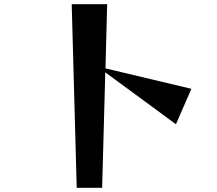

<svg xmlns="http://www.w3.org/2000/svg" viewBox="-20 -836 1040 921"><path d="M324 -816H494L486 -508L898 -410L824 -240L485 -489L470 65H348Z"/></svg>

Font: Tiejili SC
Style: Regular
Weight: 400
Designer: Buernia
Foundry: Ershou Xiaoxi Press
Version: Version 1.100